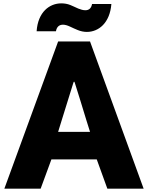

<svg xmlns="http://www.w3.org/2000/svg" viewBox="-20 -1059 880 1143"><path d="M643 -1035H528C523 -1008 508 -998 488 -998C475 -998 461 -1002 446 -1008C431 -1014 415 -1023 399 -1029C382 -1036 363 -1039 345 -1039C275 -1039 206 -988 198 -873H313C318 -901 334 -912 355 -912C367 -912 381 -908 396 -901C413 -893 428 -886 443 -880C460 -873 479 -869 497 -869C567 -869 634 -922 643 -1035ZM556 -110 619 64H835L516 -812H326L6 64H222L286 -110ZM516 -274H326C330 -286 347 -342 347 -342C368 -410 399 -511 417 -567C418 -571 420 -573 421 -573C422 -573 424 -571 425 -567C443 -512 473 -412 494 -344C494 -344 512 -287 516 -274Z"/></svg>

Font: LINE Seed JP_OTF ExtraBold
Style: Regular
Weight: 800
Designer: LY Corporation & Fontrix & Fontworks
Version: Version 1.013